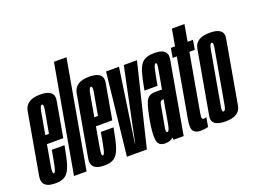

<svg xmlns="http://www.w3.org/2000/svg" viewBox="-141 -1049 1764 1320"><g transform="rotate(-20 741.5 -389.5)"><path d="M67 4Q5 4 -15.5 -25Q-30 -46 -23.5 -81Q-8.5 -166 15 -299.5Q41.5 -450.5 55.2 -528.2Q69 -606 174 -606Q241.5 -606 261 -575Q272 -557.5 267.5 -529.5Q254 -453 227.5 -302.5Q224.5 -285 221.5 -269.5H102Q82.5 -159 75 -115.5Q67 -69.5 76.5 -65.5Q77.5 -65 79 -65Q89 -65 97.2 -100.2Q105.5 -135.5 120.5 -221.5H213Q198 -134.5 182.5 -85.5Q167 -36.5 140.8 -16.2Q114.5 4 67 4ZM113 -331.5H139.5Q161.5 -453.5 168.5 -494Q175 -531 165.5 -535.5Q164 -536.5 162.5 -536.5Q149 -536.5 141.5 -494Q135 -456 113 -331.5Z M202 0 341 -785H432.5L294 0Z M425.5 4Q363.5 4 343 -25Q328.5 -46 335 -81Q350 -166 373.5 -299.5Q400 -450.5 413.8 -528.2Q427.5 -606 532.5 -606Q600 -606 619.5 -575Q630.5 -557.5 626 -529.5Q612.5 -453 586 -302.5Q583 -285 580 -269.5H460.5Q441 -159 433.5 -115.5Q425.5 -69.5 435 -65.5Q436 -65 437.5 -65Q447.5 -65 455.8 -100.2Q464 -135.5 479 -221.5H571.5Q556.5 -134.5 541 -85.5Q525.5 -36.5 499.2 -16.2Q473 4 425.5 4ZM471.5 -331.5H498Q520 -453.5 527 -494Q533.5 -531 524 -535.5Q522.5 -536.5 521 -536.5Q507.5 -536.5 500 -494Q493.5 -456 471.5 -331.5Z M589 0 655 -600H749.5L671.5 -66.5H673.5L784.5 -600H881L735 0Z M931 0 928 -17.5Q910.5 4 867.5 4Q820.5 4 812.8 -39.5Q805 -83 822 -180Q838 -270.5 855.5 -311.2Q873 -352 924.5 -352H973.5L977.5 -373.5Q993 -460.5 999.5 -498.5Q1005.5 -532 997.5 -535.5Q996.5 -536.5 995 -536.5Q984.5 -536.5 976.2 -501.8Q968 -467 953.5 -386H858Q872.5 -468 886.8 -516Q901 -564 928.2 -585Q955.5 -606 1009 -606Q1071 -606 1090.5 -577Q1103 -558.5 1097.5 -527.5Q1084 -449 1061 -321L1004.5 0ZM932 -116 961.5 -285.5H956.5Q936 -285.5 931.5 -259.5Q927 -233.5 917.5 -181Q908.5 -130.5 902.5 -98Q897.5 -70 905.5 -65.5Q906.5 -65 908.5 -65Q917 -65 922.2 -78Q927.5 -91 932 -116Z M1128.5 6Q1092 6 1075.8 -14.2Q1059.5 -34.5 1071 -98L1147.5 -531H1117L1129 -600H1159.5L1181 -722H1273L1251.5 -600H1291L1279 -531H1239.5L1166.5 -117Q1160 -82.5 1163 -73.8Q1166 -65 1176 -65Q1187.5 -65 1195.5 -69.5L1183.5 -1Q1156 6 1128.5 6Z M1311.5 4Q1241 4 1222 -27Q1212 -43.5 1216.5 -69Q1229.5 -142 1257.5 -300.5Q1285.5 -459.5 1298.5 -533Q1311.5 -606.5 1414 -606.5Q1483.5 -606.5 1502.5 -575Q1513 -558.5 1508.5 -533Q1495.5 -459.5 1467.5 -300.5Q1439.5 -142 1426.8 -69Q1414 4 1311.5 4ZM1321 -65Q1334.5 -65 1341.5 -104.8Q1348.5 -144.5 1376 -300.5Q1403.5 -457 1410.5 -497Q1417 -532 1407.5 -536.5Q1406 -537.5 1404.5 -537.5Q1391 -537.5 1383.8 -497.2Q1376.5 -457 1349 -300.5Q1321.5 -144.5 1314.5 -105Q1308 -70.5 1317.5 -66Q1319 -65 1321 -65Z"/></g></svg>

Font: Anybody UltraCondensed Medium
Style: Italic
Weight: 500
Width: 1
Italic angle: -10°
Designer: Tyler Finck
Foundry: Etcetera Type Company
Version: Version 1.010; ttfautohint (v1.8.3) -l 8 -r 50 -G 200 -x 14 